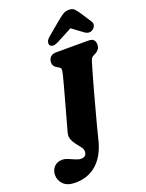

<svg xmlns="http://www.w3.org/2000/svg" viewBox="-312 -1054 1052 1382"><g transform="rotate(-20 213.5 -363.0)"><path d="M410 -495Q402.5 -469 390.2 -425.8Q378 -382.5 363.2 -328.5Q348.5 -274.5 332.8 -216.2Q317 -158 302.2 -102Q287.5 -46 276 1Q248.5 111 182.2 170.2Q116 229.5 17.5 229.5Q-42.5 229.5 -72.8 199.8Q-103 170 -103 127.5Q-103 92.5 -80.2 67Q-57.5 41.5 -18 41.5Q3 41.5 26.5 51.5Q50 61.5 73 71.5Q96 81.5 114.5 81.5Q157.5 81.5 157.5 39.5Q157.5 23 144.2 5.5Q131 -12 114.8 -32.2Q98.5 -52.5 89 -76.5Q79.5 -100.5 87.5 -129.5Q91.5 -144.5 101.5 -180.5Q111.5 -216.5 124.5 -263.8Q137.5 -311 151.2 -360.5Q165 -410 176.8 -453.8Q188.5 -497.5 195.5 -525Q204 -559.5 203.5 -570.8Q203 -582 190 -589.5L175.5 -598Q147 -614.5 147 -642Q147 -667.5 162.5 -683.8Q178 -700 208.5 -700H453Q484.5 -700 495 -686Q505.5 -672 505.5 -651Q505.5 -630 494.2 -615.8Q483 -601.5 468.5 -594.5L452.5 -586.5Q443.5 -582 438 -575.5Q432.5 -569 426.8 -551.2Q421 -533.5 410 -495ZM248.5 -767Q200 -741 181 -763.5Q174 -772 177.2 -788.5Q180.5 -805 201.5 -823L299.5 -905Q327 -928 348.5 -942.2Q370 -956.5 397.5 -956.5Q424.5 -956.5 438.5 -942.2Q452.5 -928 467.5 -905L521.5 -823Q533.5 -805 527.8 -788.5Q522 -772 510 -763.5Q479.5 -741 444.5 -767L363 -827.5Z"/></g></svg>

Font: Fraunces 9pt SuperSoft Black
Style: Italic
Weight: 900
Italic angle: -16°
Version: Version 1.000;[0bf87f6ff]